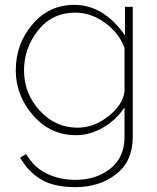

<svg xmlns="http://www.w3.org/2000/svg" viewBox="-20 -548 647 791"><path d="M293 9Q188 9 116.5 -72.5Q45 -154 45 -258Q45 -367 113.5 -447.5Q182 -528 286 -528Q407 -528 495 -402V-520H527V16Q527 116 458.5 169.5Q390 223 290 223Q203 223 149.5 191.5Q96 160 63 101L88 87Q118 140 171.5 166.5Q225 193 290 193Q377 193 435 146.5Q493 100 493 16V-106Q460 -55 405.5 -23Q351 9 293 9ZM299 -22Q367 -22 427 -69.5Q487 -117 493 -172V-351Q469 -414 411.5 -455Q354 -496 290 -496Q195 -496 137 -423Q79 -350 79 -258Q79 -163 143.5 -92.5Q208 -22 299 -22Z"/></svg>

Font: Raleway
Style: ExtraLight
Weight: 200
Designer: Matt McInerney, Pablo Impallari, Rodrigo Fuenzalida
Foundry: Matt McInerney, Pablo Impallari, Rodrigo Fuenzalida
Version: Version 2.001